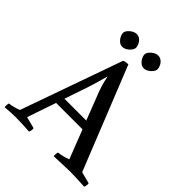

<svg xmlns="http://www.w3.org/2000/svg" viewBox="-249 -1042 1193 1193"><g transform="rotate(45 347.5 -446.0)"><path d="M203 -240 138 -50 215 -30Q218 -11 210 5Q183 3 149.5 1.5Q116 0 88 0Q60 0 42 1.5Q24 3 -4 5Q-7 -14 -2 -30Q20 -33 39 -38Q58 -43 75 -50L312 -719Q320 -724 331.5 -725.5Q343 -727 351 -727L622 -50L699 -30Q702 -11 694 5Q667 3 633.5 1.5Q600 0 572 0Q553 0 526 1Q499 2 472.5 3Q446 4 427 5Q424 -14 429 -30Q452 -33 471.5 -38Q491 -43 509 -50L435 -240ZM312 -580Q302 -544 291.5 -507Q281 -470 268 -432L221 -295H413L358 -437Q341 -478 330.5 -512Q320 -546 314 -580ZM189 -841Q189 -853 199 -866Q209 -879 224.5 -888Q240 -897 254 -897Q272 -897 285 -886.5Q298 -876 305 -861Q312 -846 312 -834Q312 -822 302 -808.5Q292 -795 277 -786Q262 -777 247 -777Q230 -777 217 -788Q204 -799 196.5 -814Q189 -829 189 -841ZM378 -841Q378 -853 388 -866Q398 -879 413.5 -888Q429 -897 443 -897Q461 -897 474 -886.5Q487 -876 494 -861Q501 -846 501 -834Q501 -822 491 -808.5Q481 -795 466 -786Q451 -777 436 -777Q419 -777 406 -788Q393 -799 385.5 -814Q378 -829 378 -841Z"/></g></svg>

Font: Alike
Style: Regular
Weight: 400
Designer: Sveta Sebyakina
Foundry: Cyreal (www.cyreal.org)
Version: Version 1.301; ttfautohint (v1.8.4.7-5d5b)